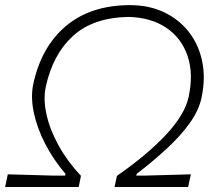

<svg xmlns="http://www.w3.org/2000/svg" viewBox="-36 -746 860 766"><path d="M-15.5 0 -5 -50.5Q32 -49.5 78.5 -48.2Q125 -47 173 -45.5H224L225.5 -52Q176.5 -109.5 144 -172.8Q111.5 -236 98.8 -297.2Q86 -358.5 96.5 -409.5Q128.5 -559.5 227.5 -642.5Q326.5 -725.5 483 -725.5Q559 -725.5 618.8 -697Q678.5 -668.5 717.8 -618Q757 -567.5 770.8 -500.5Q784.5 -433.5 768 -356Q757.5 -306 721.2 -255.2Q685 -204.5 630.2 -153.8Q575.5 -103 509.5 -52.5L507.5 -45.5H545Q598 -47 643 -48.2Q688 -49.5 725.5 -50.5L714.5 0H421L430.5 -44.5Q550 -127 625.8 -208Q701.5 -289 716.5 -359Q736.5 -452 712.2 -523.2Q688 -594.5 627 -635.5Q566 -676.5 475.5 -678.5Q334 -675.5 254 -601.5Q174 -527.5 146.5 -399Q136 -349.5 149.8 -288.2Q163.5 -227 198.8 -163.8Q234 -100.5 287 -44.5L278 0Z"/></svg>

Font: Commissioner Loud ExtraLight
Style: Italic
Weight: 200
Italic angle: -12°
Designer: Kostas Bartsokas
Foundry: Kostas Bartsokas
Version: Version 1.000; ttfautohint (v1.8.3)